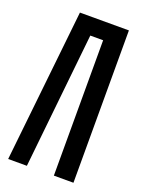

<svg xmlns="http://www.w3.org/2000/svg" viewBox="-135 -764 620 829"><g transform="rotate(20 175.0 -350.0)"><path d="M310 -700V0H220V-622H161L96 0H10L85 -700Z"/></g></svg>

Font: Tektur Condensed
Style: Regular
Weight: 400
Width: 3
Designer: Adam Jagosz
Foundry: Adam Jagosz
Version: Version 1.005;gftools[0.9.30]